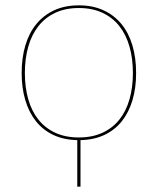

<svg xmlns="http://www.w3.org/2000/svg" viewBox="-20 -518 590 718"><path d="M275 -4Q325 -4 363 -21.5Q401 -39 426.2 -70.5Q451.5 -102 464.2 -146.5Q477 -191 477 -245Q477 -299 464.2 -343.8Q451.5 -388.5 426.2 -420.5Q401 -452.5 363 -470.2Q325 -488 275 -488Q224.5 -488 186.8 -470.2Q149 -452.5 123.8 -420.5Q98.5 -388.5 85.8 -343.8Q73 -299 73 -245Q73 -191 85.8 -146.5Q98.5 -102 123.8 -70.5Q149 -39 186.8 -21.5Q224.5 -4 275 -4ZM269 6Q218.5 5 179.8 -13.2Q141 -31.5 114.8 -64.2Q88.5 -97 74.8 -142.8Q61 -188.5 61 -245Q61 -302 75 -348.8Q89 -395.5 116.2 -428.5Q143.5 -461.5 183.2 -479.8Q223 -498 275 -498Q326.5 -498 366.5 -479.8Q406.5 -461.5 433.8 -428.5Q461 -395.5 475 -348.8Q489 -302 489 -245Q489 -188.5 475.2 -142.8Q461.5 -97 435.2 -64.2Q409 -31.5 370 -13.2Q331 5 281 6V180H269Z"/></svg>

Font: Lato 2
Style: Regular
Weight: 100
Designer: Lukasz Dziedzic with Adam Twardoch and Botio Nikoltchev
Foundry: tyPoland Lukasz Dziedzic
Version: Version 2.015; 2015-08-06; http://www.latofonts.com/